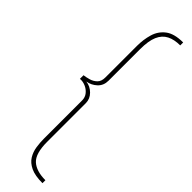

<svg xmlns="http://www.w3.org/2000/svg" viewBox="-356 -824 1015 1015"><g transform="rotate(45 152.0 -316.0)"><path d="M277 210Q221 210 188.5 194.5Q156 179 140.5 153.5Q125 128 120.5 97.5Q116 67 116 38V-247Q116 -271 102 -288Q88 -305 67.5 -313.5Q47 -322 27 -320V-347Q44 -349 65 -355Q86 -361 101.5 -376Q117 -391 117 -420V-656Q117 -704 129.5 -746.5Q142 -789 176.5 -815.5Q211 -842 277 -842V-820Q233 -820 202.5 -804.5Q172 -789 156.5 -753.5Q141 -718 141 -656V-420Q141 -384 117 -361.5Q93 -339 61 -334Q93 -330 116.5 -306.5Q140 -283 140 -251V38Q140 125 174.5 156.5Q209 188 277 188Z"/></g></svg>

Font: Exo Thin Thin
Style: Regular
Weight: 250
Version: Version 2.000